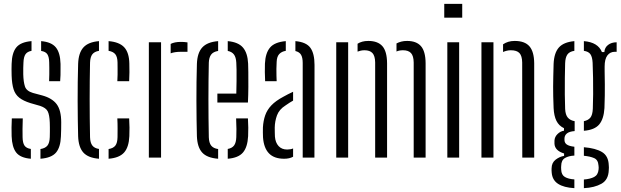

<svg xmlns="http://www.w3.org/2000/svg" viewBox="-20 -820 3230 999"><path d="M40.5 -111.5Q40 -135.5 40 -156.8Q40 -178 41.5 -204H98.5Q97 -173.5 97.2 -149Q97.5 -124.5 97.5 -106Q98 -76.5 107.5 -62.5Q117 -48.5 140.5 -45V6Q86 1.5 64.2 -26.5Q42.5 -54.5 40.5 -111.5ZM190.5 6V-44.5Q215.5 -48.5 226.8 -62.5Q238 -76.5 239 -106.5Q239.5 -121.5 239.5 -134Q239.5 -146.5 239.5 -158.2Q239.5 -170 239 -182.5Q237.5 -222.5 228.2 -240.8Q219 -259 189 -269L138.5 -283.5Q101.5 -295 80.5 -311.5Q59.5 -328 50.8 -355.2Q42 -382.5 40.5 -426.5Q40 -447 40 -460Q40 -473 40.5 -488Q42 -545.5 65 -573.5Q88 -601.5 144 -606V-555.5Q122 -551.5 112.5 -537.5Q103 -523.5 102 -494Q101.5 -483 101 -466.5Q100.5 -450 101 -433.5Q102 -394 109.8 -370.2Q117.5 -346.5 151 -336.5L199.5 -323.5Q251 -309.5 274.8 -278Q298.5 -246.5 298.5 -183.5Q298.5 -162.5 298.2 -147.2Q298 -132 297 -110.5Q295 -54 271.5 -26.2Q248 1.5 190.5 6ZM235.5 -397.5Q236.5 -415 236.5 -433Q236.5 -451 236.5 -467Q236.5 -483 236 -495Q235.5 -523.5 226.5 -537.5Q217.5 -551.5 194 -555V-606Q247.5 -601.5 270.5 -573.5Q293.5 -545.5 295 -487.5Q295 -480 295 -463.8Q295 -447.5 294.8 -429.5Q294.5 -411.5 293 -397.5Z M386.5 -111.5Q385.5 -151 384.8 -197.5Q384 -244 384 -294.2Q384 -344.5 384.5 -393.8Q385 -443 386.5 -487.5Q388.5 -545 414 -573.2Q439.5 -601.5 495 -606V-555.5Q471 -551.5 460.2 -537.2Q449.5 -523 448.5 -494Q447.5 -447.5 447 -400Q446.5 -352.5 446.5 -303.8Q446.5 -255 447 -205.5Q447.5 -156 448.5 -106Q449.5 -77 460.5 -62.8Q471.5 -48.5 495 -45V6Q438.5 1.5 413.5 -26.5Q388.5 -54.5 386.5 -111.5ZM545 6V-44.5Q569.5 -48.5 580.2 -62.5Q591 -76.5 591.5 -106.5Q591.5 -129 591.8 -151.8Q592 -174.5 590.5 -204H652Q653.5 -183 653.8 -156.2Q654 -129.5 653 -111.5Q650.5 -54.5 625.8 -26.5Q601 1.5 545 6ZM590.5 -397.5Q591.5 -415 591.8 -431.8Q592 -448.5 591.8 -464.5Q591.5 -480.5 591.5 -495Q591 -524 580 -537.8Q569 -551.5 545 -555.5V-606Q601 -601.5 626.5 -573.8Q652 -546 653 -489Q653.5 -467.5 653.5 -444Q653.5 -420.5 652 -397.5Z M754.5 0V-600H818V0ZM868 -542.5V-591.5Q888 -602 921 -602Q929 -602 937.5 -601.5Q946 -601 955.5 -599.5V-550.5H921.5Q888.5 -550.5 868 -542.5Z M1004.5 -111.5Q1003.5 -151 1002.8 -197.5Q1002 -244 1002 -294.2Q1002 -344.5 1002.5 -393.8Q1003 -443 1004.5 -487.5Q1006.5 -545 1032.5 -573.2Q1058.5 -601.5 1115 -606V-555Q1089 -550.5 1078.2 -535.5Q1067.5 -520.5 1066.5 -494Q1065.5 -448 1065 -400.5Q1064.5 -353 1064.5 -304.2Q1064.5 -255.5 1065 -205.8Q1065.5 -156 1066.5 -106Q1067.5 -76.5 1079 -62.2Q1090.5 -48 1115 -44.5V6Q1057 1.5 1031.8 -26.5Q1006.5 -54.5 1004.5 -111.5ZM1165 6V-45Q1187.5 -49 1198 -63.2Q1208.5 -77.5 1209.5 -106.5Q1210.5 -121.5 1210.2 -148.8Q1210 -176 1208.5 -204H1270Q1271.5 -184.5 1271.8 -156Q1272 -127.5 1271 -111.5Q1268 -54.5 1244.2 -26.5Q1220.5 1.5 1165 6ZM1111 -286.5V-333H1209.5Q1210.5 -365 1210.8 -398Q1211 -431 1210.8 -457.2Q1210.5 -483.5 1209.5 -494Q1208 -522.5 1197 -536.8Q1186 -551 1165 -555V-606Q1220 -601 1244.2 -572.5Q1268.5 -544 1271 -489Q1271.5 -478 1272 -444.5Q1272.5 -411 1272.2 -368.2Q1272 -325.5 1270 -286.5Z M1348.5 -105Q1348 -118.5 1347.8 -130.5Q1347.5 -142.5 1348 -157Q1350 -191.5 1359.8 -219.8Q1369.5 -248 1392 -271.8Q1414.5 -295.5 1455 -317Q1466 -323 1478.8 -329.8Q1491.5 -336.5 1505 -342.5V-296.5Q1496.5 -292 1486.5 -285.5Q1476.5 -279 1465 -271Q1432.5 -250.5 1421.2 -219.8Q1410 -189 1409.5 -156Q1409.5 -142 1409.8 -130.5Q1410 -119 1410.5 -109Q1413 -78 1429.5 -60Q1446 -42 1474 -42Q1491.5 -42 1505 -47.5V-4.5Q1486 6 1458.5 6Q1406.5 6 1379.5 -22Q1352.5 -50 1348.5 -105ZM1359.5 -397.5Q1358 -422 1358 -445.2Q1358 -468.5 1358.5 -489Q1361 -544 1385 -572.5Q1409 -601 1467 -606V-555.5Q1445.5 -552 1433 -538.8Q1420.5 -525.5 1419.5 -498Q1418.5 -481 1418.2 -461.8Q1418 -442.5 1418.5 -425.5Q1419 -408.5 1419.5 -397.5ZM1555 0V-492.5Q1555 -520 1546.5 -534.8Q1538 -549.5 1517 -554.5V-606Q1573.5 -601 1595 -571.2Q1616.5 -541.5 1616.5 -482L1616 0Z M1729.5 0V-600H1791.5V0ZM2132.5 0V-495Q2132 -529 2118.5 -543.8Q2105 -558.5 2077 -558.5Q2057 -558.5 2043 -552V-594Q2054.5 -600 2067.8 -603.5Q2081 -607 2098 -607Q2146.5 -607 2170.2 -580Q2194 -553 2194.5 -491V0ZM1932 0V-495Q1931.5 -529 1918 -543.8Q1904.5 -558.5 1876.5 -558.5Q1866.5 -558.5 1857.2 -556.5Q1848 -554.5 1840.5 -551.5V-592.5Q1851.5 -599.5 1865 -603.2Q1878.5 -607 1896.5 -607Q1945.5 -607 1969.5 -580Q1993.5 -553 1994 -491V0Z M2291.5 -728V-800H2385V-728ZM2307.5 0V-600H2369V0Z M2485 0V-600H2547.5V0ZM2697.5 0 2697 -495Q2696.5 -529 2682.8 -543.8Q2669 -558.5 2638 -558.5Q2626.5 -558.5 2616.5 -556Q2606.5 -553.5 2597.5 -549.5V-589.5Q2610 -598 2624.8 -602.5Q2639.5 -607 2658 -607Q2710.5 -607 2734.8 -579Q2759 -551 2759.5 -491V0Z M2968.5 159Q2914 156 2883.8 136.5Q2853.5 117 2850.5 77.5Q2850 72 2849.8 66.8Q2849.5 61.5 2850 55.5Q2850.5 26.5 2871 10.8Q2891.5 -5 2915 -9V-21.5Q2867 -36 2865 -72Q2865 -77.5 2865 -80.5Q2865 -83.5 2865 -88.5Q2866 -108 2880.8 -122.5Q2895.5 -137 2914.5 -140V-153Q2888 -165.5 2875.2 -191.2Q2862.5 -217 2860.5 -257.5Q2859 -292 2858.5 -318.2Q2858 -344.5 2858 -369.2Q2858 -394 2858.8 -422.2Q2859.5 -450.5 2860.5 -487.5Q2863 -545 2888 -573Q2913 -601 2968.5 -606V-555.5Q2943.5 -552 2932.5 -536.8Q2921.5 -521.5 2920.5 -491Q2919.5 -459 2919 -415.5Q2918.5 -372 2918.8 -328.5Q2919 -285 2920.5 -253Q2922 -222.5 2934.5 -208Q2947 -193.5 2970 -189.5V-138Q2942.5 -136 2929.8 -125.8Q2917 -115.5 2917 -98.5Q2917 -97.5 2917 -95.5Q2917 -93.5 2917 -92Q2917 -76.5 2929.2 -68Q2941.5 -59.5 2968.5 -56.5V-10.5Q2938.5 -9 2919.5 2.2Q2900.5 13.5 2900 42.5Q2899.5 46.5 2899.5 52Q2899.5 57.5 2900 63Q2901 90 2919.2 100.8Q2937.5 111.5 2968.5 113.5ZM3018 159V114Q3051 111.5 3071.5 100.8Q3092 90 3094.5 61.5Q3095 56 3095 51Q3095 46 3094 40.5Q3092 11.5 3071 2.5Q3050 -6.5 3018 -9.5V-54Q3079 -49 3112.5 -28.8Q3146 -8.5 3147.5 40Q3148 45 3148.2 51.8Q3148.5 58.5 3147.5 64.5Q3146 115.5 3109.5 136Q3073 156.5 3018 159ZM3018 -139.5V-189.5Q3040.5 -194 3051.8 -208Q3063 -222 3064.5 -254Q3066 -288.5 3066.2 -330Q3066.5 -371.5 3065.8 -414.2Q3065 -457 3063.5 -493.5Q3062 -523 3052.2 -537.5Q3042.5 -552 3018 -555.5V-606Q3091.5 -600 3112 -549H3124.5Q3126 -572.5 3143.8 -586.2Q3161.5 -600 3188.5 -600V-550.5H3179Q3154.5 -550.5 3140.2 -531.5Q3126 -512.5 3126 -474V-449Q3127 -411 3127 -381.5Q3127 -352 3126.8 -323Q3126.5 -294 3125 -257.5Q3121.5 -200.5 3097.5 -172.2Q3073.5 -144 3018 -139.5Z"/></svg>

Font: Big Shoulders Stencil Text Thin Light
Style: Regular
Weight: 300
Version: Version 2.001